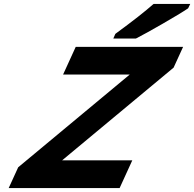

<svg xmlns="http://www.w3.org/2000/svg" viewBox="-20 -951 982 971"><path d="M649 -140H294L858 -609L906 -714H363L299 -574H636L72 -105L24 0H585ZM932 -910 942 -931H757L753 -928C717 -896 654 -846 565 -781L563 -779L553 -756H667L669 -757C721 -783 885 -877 930 -908Z"/></svg>

Font: Passageway
Style: BdSuIt
Weight: 700
Foundry: Ascender Corporation
Version: Version 1.11